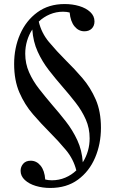

<svg xmlns="http://www.w3.org/2000/svg" viewBox="-20 -731 590 951"><path d="M229 200Q191 200 157.5 190Q124 180 103 160.5Q82 141 82 115Q82 95 95 80Q108 65 132 65Q161 65 181 89.5Q201 114 204 158Q219 162 237 162Q272 162 303 149Q334 136 358 113Q344 57 306.5 12Q269 -33 225 -77Q183 -119 142.5 -166Q102 -213 76 -273Q50 -333 50 -414Q50 -494 79.5 -561.5Q109 -629 165 -670Q221 -711 300 -711Q339 -711 372.5 -701Q406 -691 427 -671.5Q448 -652 448 -625Q448 -603 434.5 -589.5Q421 -576 398 -576Q369 -576 349 -600.5Q329 -625 325 -669Q310 -673 292 -673Q258 -673 227 -660Q196 -647 172 -624Q185 -568 222.5 -523Q260 -478 307 -431Q348 -391 388 -344.5Q428 -298 454 -238.5Q480 -179 480 -98Q480 -18 451 50Q422 118 366 159Q310 200 229 200ZM140 -585Q123 -559 114 -528.5Q105 -498 105 -465Q105 -416 124 -373Q143 -330 173.5 -291Q204 -252 238 -212Q273 -172 306.5 -129Q340 -86 363 -36.5Q386 13 390 73Q424 19 424 -46Q424 -96 405 -139Q386 -182 355 -222Q324 -262 289 -302Q255 -341 222 -383.5Q189 -426 166.5 -475.5Q144 -525 140 -585Z"/></svg>

Font: Tiro Devanagari Hindi
Style: Regular
Weight: 400
Designer: Devanagari: John Hudson & Fiona Ross. Latin: John Hudson.
Foundry: Tiro Typeworks Ltd.
Version: Version 1.52